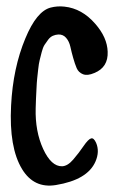

<svg xmlns="http://www.w3.org/2000/svg" viewBox="-20 -590 373 599"><path d="M274.4 -362.3Q317.9 -379.9 315.9 -428.7Q314.5 -473.1 277.3 -515.6Q235.8 -563.5 181.2 -569.3Q159.2 -571.8 138.2 -566.4Q94.2 -555.2 59.1 -470.2Q20.5 -377.9 14.6 -260.7Q7.8 -129.9 48.8 -62.5Q85.9 -1.5 154.3 -12.7Q252.9 -28.8 277.8 -85.9Q291.5 -117.2 279.8 -144.5Q272.5 -160.6 264.2 -158.2Q255.4 -155.8 240.7 -134.3Q226.1 -112.8 208.5 -92.3Q190.9 -71.8 173.8 -71.3Q140.1 -70.3 114.7 -125.2Q89.4 -180.2 91.3 -252Q91.8 -272.5 92.3 -282Q92.8 -291.5 93.8 -312.3Q94.7 -333 95.9 -344Q97.2 -355 99.1 -373.5Q101.1 -392.1 103.8 -402.6Q106.4 -413.1 110.1 -427.5Q113.8 -441.9 118.9 -450Q124 -458 130.4 -466.3Q136.7 -474.6 144.8 -478.3Q152.8 -481.9 162.1 -482.4Q176.8 -482.9 186.3 -471.9Q195.8 -460.9 199.5 -444.3Q203.1 -427.7 208.3 -409.4Q213.4 -391.1 219.2 -377.4Q225.1 -363.8 239 -358.4Q252.9 -353 274.4 -362.3Z"/></svg>

Font: Superheroes Libre
Style: Regular
Weight: 400
Version: Version 001.000